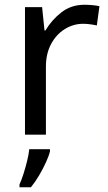

<svg xmlns="http://www.w3.org/2000/svg" viewBox="-20 -566 453 807"><path d="M335 -546Q350 -546 367.5 -544.5Q385 -543 398 -540L387 -459Q374 -462 358.5 -464Q343 -466 329 -466Q288 -466 252 -443.5Q216 -421 194.5 -380.5Q173 -340 173 -286V0H85V-536H157L167 -438H171Q197 -482 238 -514Q279 -546 335 -546ZM190 70Q186 88 173.5 115.5Q161 143 144.5 171Q128 199 110 221H62V209Q70 192 78.5 165.5Q87 139 94 110.5Q101 82 103 61H190Z"/></svg>

Font: Noto Sans Ugaritic
Style: Regular
Weight: 400
Designer: Monotype Design Team
Foundry: Monotype Imaging Inc.
Version: Version 2.001; ttfautohint (v1.8.4.7-5d5b)